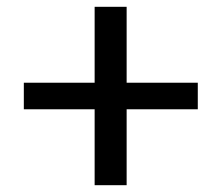

<svg xmlns="http://www.w3.org/2000/svg" viewBox="-20 -544 650 564"><path d="M258 -223H50V-301H258V-524H352V-301H561V-223H352V0H258Z"/></svg>

Font: Sarabun Medium
Style: Regular
Weight: 500
Designer: Suppakit Chalermlarp | Katatrad Co.,Ltd.
Foundry: Cadson Demak Co.,Ltd.
Version: Version 1.000; ttfautohint (v1.6)